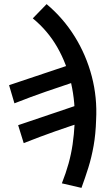

<svg xmlns="http://www.w3.org/2000/svg" viewBox="-20 -716 533 931"><path d="M375 195 280 173Q300 122 312.5 77Q325 32 332 -15.5Q339 -63 342 -119Q346 -218 325 -312Q304 -406 258 -486.5Q212 -567 139 -627L206 -696Q287 -628 342.5 -538.5Q398 -449 425 -346Q452 -243 446 -134Q444 -66 434 -9.5Q424 47 408.5 96.5Q393 146 375 195ZM95 -22 68 -109 414 -226 393 -128Q318 -104 247 -79Q176 -54 95 -22ZM50 -215 24 -303 370 -419 348 -321Q273 -296 202 -271.5Q131 -247 50 -215Z"/></svg>

Font: Source Sans 3 SemiBold
Style: Italic
Weight: 600
Italic angle: -11°
Designer: Paul D. Hunt
Foundry: Adobe
Version: Version 3.046;hotconv 1.0.118;makeotfexe 2.5.65603